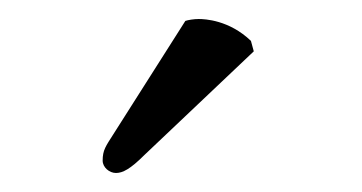

<svg xmlns="http://www.w3.org/2000/svg" viewBox="-20 -725 381 202"><path d="M175 -703 99.4 -584C91.3 -571.2 88 -567.2 88 -556C88 -549 95 -543 102 -543C109 -543 117 -547 132 -562L247 -671L244 -682C221 -704 195.4 -705 189 -705C184 -705 178 -704 175 -703Z"/></svg>

Font: Libertinus Math
Style: Regular
Weight: 400
Designer: Philipp H. Poll
Foundry: Khaled Hosny
Version: Version 6.2